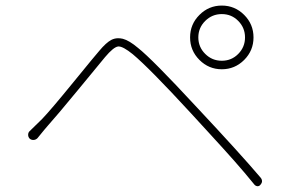

<svg xmlns="http://www.w3.org/2000/svg" viewBox="-20 -721 1040 683"><path d="M710 -646.5Q685.5 -622.1 685.5 -587.9Q685.5 -553.7 710 -529.3Q734.4 -504.9 769 -504.9Q803.7 -504.9 827.6 -529.3Q851.6 -553.7 851.6 -587.9Q851.6 -622.1 827.6 -646.5Q803.7 -670.9 769 -670.9Q734.4 -670.9 710 -646.5ZM689.5 -507.8Q656.2 -541 656.2 -587.9Q656.2 -634.8 689.5 -668Q722.7 -701.2 769 -701.2Q815.4 -701.2 848.6 -668Q881.8 -634.8 881.8 -587.9Q881.8 -541 848.6 -507.8Q815.4 -474.6 769 -474.6Q722.7 -474.6 689.5 -507.8ZM113.3 -229.5Q107.4 -223.6 99.6 -223.1Q91.8 -222.7 85.9 -227.5Q80.1 -233.4 80.1 -241.2Q80.1 -250 85.9 -254.9Q100.6 -268.6 129.9 -297.9Q159.2 -328.1 241.2 -428.7Q323.2 -529.3 333 -540Q357.4 -569.3 376 -579.1Q387.7 -585 400.4 -585Q408.2 -585 417 -583Q439.5 -577.1 470.7 -550.8Q520.5 -511.7 679.7 -339.8Q836.9 -171.9 907.2 -88.9Q912.1 -83 912.1 -76.2Q912.1 -70.3 906.2 -63.5Q902.3 -58.6 896.5 -58.6Q895.5 -58.6 895.5 -58.6Q888.7 -59.6 884.8 -64.5Q851.6 -105.5 814.5 -147.5Q777.3 -189.5 723.6 -248Q669.9 -306.6 658.2 -319.3Q511.7 -478.5 452.1 -528.3Q418 -555.7 402.3 -555.7Q401.4 -555.7 400.4 -555.7Q383.8 -553.7 353.5 -517.6Q335.9 -496.1 257.8 -401.4Q179.7 -306.6 151.4 -275.4Q141.6 -264.6 113.3 -229.5Z"/></svg>

Font: Gen Jyuu Gothic ExtraLight
Style: Regular
Weight: 100
Designer: [Source Han Sans]
Ryoko NISHIZUKA  (kana & ideographs); Paul D. Hunt (Latin, Greek & Cyrillic); Wenlong ZHANG  (bopomofo
Version: Version 1.002.20150607